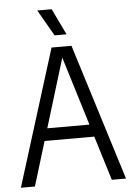

<svg xmlns="http://www.w3.org/2000/svg" viewBox="-62 -991 711 1037"><g transform="rotate(-5 293.5 -473.0)"><path d="M8.5 0 239.5 -740H347.5L578.5 0H501.5L427.5 -240.5H158L84.5 0ZM178.5 -307.5H407L292.5 -680.5ZM261.5 -804 180 -946H258L326.5 -804Z"/></g></svg>

Font: Encode Sans Cnd
Style: Regular
Weight: 400
Width: 3
Designer: Multiple Designers
Foundry: Impallari Type
Version: Version 3.002; ttfautohint (v1.8.3) -l 8 -r 50 -G 200 -x 14 